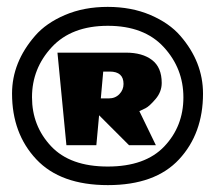

<svg xmlns="http://www.w3.org/2000/svg" viewBox="-20 -666 625 558"><path d="M513 -383Q513 -467 456 -529Q399 -591 293.5 -591Q188 -591 130.5 -529Q73 -467 73 -383.5Q73 -300 128.5 -241Q184 -182 293 -182Q402 -182 457.5 -240.5Q513 -299 513 -383ZM504 -562Q570 -486 570 -394Q570 -278 500.5 -203Q431 -128 293.5 -128Q156 -128 85.5 -203Q15 -278 15 -394Q15 -485 82 -562Q114 -599 169 -622.5Q224 -646 293 -646Q362 -646 417 -622.5Q472 -599 504 -562ZM299 -458H280L273 -380H296Q315 -380 327 -392.5Q339 -405 339 -422Q339 -458 299 -458ZM450 -425Q450 -399 432 -378Q414 -357 403 -351.5Q392 -346 385 -343L433 -244H355L268 -331L260 -244H173L147 -513H346Q394 -513 422 -491.5Q450 -470 450 -425Z"/></svg>

Font: Wendy One
Style: Regular
Weight: 400
Designer: Alejandro Inler
Foundry: Alejandro Inler
Version: 1.001